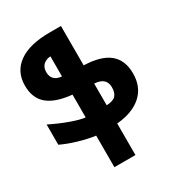

<svg xmlns="http://www.w3.org/2000/svg" viewBox="-220 -852 1138 1233"><g transform="rotate(-30 349.5 -235.5)"><path d="M669 -219Q669 -118 603 -59.5Q537 -1 420 9V243H264V9Q205 1 139.5 -18.5Q74 -38 24 -62V-212Q97 -176 161.5 -153Q226 -130 264 -126V-295Q143 -307 85.5 -356Q28 -405 28 -497Q28 -601 107.5 -657.5Q187 -714 337 -714H420V-422Q547 -418 608 -367.5Q669 -317 669 -219ZM264 -430V-579Q231 -577 210.5 -558Q190 -539 190 -504Q190 -471 208.5 -452Q227 -433 264 -430ZM507 -210Q507 -282 420 -287V-126Q468 -128 487.5 -148Q507 -168 507 -210Z"/></g></svg>

Font: Noto Sans Armenian Black Cond
Style: Regular
Weight: 900
Width: 3
Designer: Monotype Design team
Foundry: Monotype Imaging Inc.
Version: Version 1.000